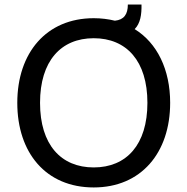

<svg xmlns="http://www.w3.org/2000/svg" viewBox="-20 -812 824 844"><path d="M572 -684C597 -709 603 -748 602 -792H542C542 -749 525 -725 485 -721C456 -728 425 -732 392 -732C184 -732 56 -580 56 -360C56 -140 182 12 392 12C600 12 728 -140 728 -360C728 -506 671 -623 572 -684ZM392 -76C248 -76 156 -176 156 -360C156 -544 248 -644 392 -644C536 -644 628 -544 628 -360C628 -176 536 -76 392 -76Z"/></svg>

Font: Kufam Arabic Latin Roman Normal
Style: Regular
Weight: 400
Designer: Wael Morcos & Artur Schmal
Version: Version 1.200;PS 001.200;hotconv 1.0.88;makeotf.lib2.5.64775